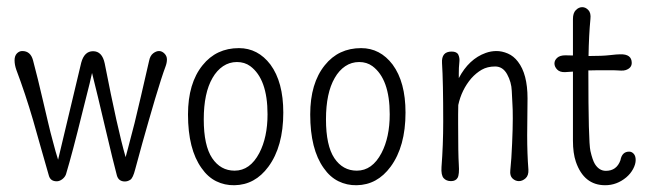

<svg xmlns="http://www.w3.org/2000/svg" viewBox="-20 -517 1844 547"><path d="M337.9 -69.3Q341.3 -81.5 344.7 -94.7Q353.5 -127.9 363.3 -166Q378.9 -230 404.8 -343.8Q407.7 -358.4 416.3 -365Q424.8 -371.6 433.1 -371.6Q441.4 -371.6 448.5 -364.5Q455.6 -357.4 455.6 -347.7Q455.6 -337.9 451.2 -326.4Q446.8 -314.9 438.7 -290Q430.7 -265.1 421.6 -234.6Q412.6 -204.1 403.1 -171.1Q393.6 -138.2 385.3 -108.4Q371.6 -59.6 365.2 -34.7Q358.9 -9.8 351.3 -4.9Q343.8 0 335.9 0Q317.9 0 313 -17.1Q302.2 -57.6 281.7 -145Q256.3 -253.4 242.2 -309.1Q238.8 -295.4 235.4 -279.3Q226.1 -241.2 214.8 -197.3Q186.5 -82 168 -20.5Q165 -12.2 157.2 -6.3Q149.4 -0.5 141.6 -0.5Q123.5 -0.5 119.1 -17.1Q106.4 -60.1 95.7 -98.9Q85 -137.7 74.2 -174.8Q52.2 -250 26.4 -318.4Q21.5 -332.5 21.5 -345.2Q21.5 -357.9 28.1 -364.7Q34.7 -371.6 43.5 -371.6Q66.9 -371.6 74 -345.5Q81.1 -319.3 88.1 -290.3Q95.2 -261.2 102.3 -230.7Q109.4 -200.2 116.5 -170.2Q123.5 -140.1 130.9 -113.3Q138.7 -83 145.5 -62L211.4 -338.4Q220.2 -371.1 245.1 -371.1Q271 -371.1 278.3 -336.4Q314.9 -148.9 337.9 -69.3Z M692.9 -328.6Q676.8 -340.3 655 -340.3Q633.3 -340.3 615.5 -328.4Q597.7 -316.4 585.4 -294.9Q560.5 -252 560.5 -177Q560.5 -102.1 584.5 -66.4Q608.4 -30.8 648.4 -30.8Q692.4 -30.8 718.8 -81.1Q742.2 -126 742.2 -191.4Q742.2 -292 692.9 -328.6ZM647.9 10.7Q620.1 11.2 595.9 -0.7Q571.8 -12.7 554.2 -38.1Q515.6 -91.8 515.6 -190.9Q515.6 -279.8 557.1 -331.1Q596.2 -379.9 660.6 -379.9Q714.8 -379.9 750.5 -333Q787.1 -283.2 787.1 -196.3Q787.1 -99.6 744.6 -42Q706.5 9.8 647.9 10.7Z M1041 -328.6Q1024.9 -340.3 1003.2 -340.3Q981.4 -340.3 963.6 -328.4Q945.8 -316.4 933.6 -294.9Q908.7 -252 908.7 -177Q908.7 -102.1 932.6 -66.4Q956.5 -30.8 996.6 -30.8Q1040.5 -30.8 1066.9 -81.1Q1090.3 -126 1090.3 -191.4Q1090.3 -292 1041 -328.6ZM996.1 10.7Q968.3 11.2 944.1 -0.7Q919.9 -12.7 902.3 -38.1Q863.8 -91.8 863.8 -190.9Q863.8 -279.8 905.3 -331.1Q944.3 -379.9 1008.8 -379.9Q1063 -379.9 1098.6 -333Q1135.3 -283.2 1135.3 -196.3Q1135.3 -99.6 1092.8 -42Q1054.7 9.8 996.1 10.7Z M1482.9 -236.8 1481.9 -131.3Q1481.9 -79.1 1485.4 -33.7Q1486.3 -17.1 1477.3 -9Q1468.3 -1 1458.3 -1Q1448.2 -1 1440.2 -8.5Q1432.1 -16.1 1433.8 -31.5Q1435.5 -46.9 1436.8 -66.9Q1438 -86.9 1439 -108.4Q1440.9 -151.4 1440.9 -179.4Q1440.9 -207.5 1439.9 -220.2Q1439 -232.9 1438 -258.1Q1437 -283.2 1424.8 -305.4Q1412.6 -327.6 1390.6 -327.6Q1368.7 -327.6 1352.5 -318.4Q1336.4 -309.1 1322.8 -293.9Q1294.9 -261.2 1285.6 -217.8Q1285.2 -204.1 1285.2 -190.9V-165.5Q1285.2 -77.1 1287.1 -48.6Q1289.1 -20 1283.7 -10.5Q1278.3 -1 1264.9 -1Q1251.5 -1 1243.9 -9.5Q1236.3 -18.1 1237.8 -41Q1242.7 -104 1242.7 -170.4Q1242.7 -284.2 1239.3 -337.4Q1237.3 -370.1 1266.6 -370.1Q1281.7 -370.1 1285.9 -360.8Q1290 -351.6 1288.8 -341.3Q1287.6 -331.1 1287.4 -323.7Q1287.1 -316.4 1287.1 -308.6Q1287.1 -300.8 1287.1 -294.4Q1315.9 -349.1 1363.8 -366.2Q1378.9 -371.6 1394.5 -371.6Q1410.2 -371.6 1426.8 -364.5Q1443.4 -357.4 1455.6 -341.3Q1482.9 -306.2 1482.9 -236.8Z M1612.3 -462.9Q1612.3 -480 1620.6 -488.3Q1628.9 -496.6 1638.7 -496.6Q1648.4 -496.6 1656.2 -488.3Q1664.1 -480 1662.1 -462.9Q1657.7 -417.5 1656.7 -357.4Q1696.8 -357.4 1717.3 -359.9Q1737.8 -362.3 1746.6 -362.3Q1779.8 -363.3 1779.8 -337.9Q1779.8 -323.2 1762.7 -317.4Q1756.8 -315.4 1749 -315.9Q1741.2 -316.4 1732.2 -316.7Q1723.1 -316.9 1714.4 -316.9Q1699.2 -316.9 1685.3 -316.9Q1671.4 -316.9 1660.6 -316.4Q1658.7 -316.4 1656.2 -316.4Q1656.2 -315.4 1656.2 -314.9Q1656.2 -112.8 1662.1 -86.9Q1668 -61 1674.8 -49.8Q1687 -30.3 1706.1 -30.3Q1736.8 -30.3 1747.6 -60.5Q1752 -85 1772.5 -85Q1779.8 -85 1785.4 -78.9Q1791 -72.8 1791 -61Q1791 -49.3 1783.7 -35.6Q1776.4 -22 1764.2 -11.7Q1737.3 10.7 1704.1 10.7Q1643.6 10.7 1620.6 -56.2Q1612.3 -80.6 1612.3 -116.2V-313Q1602.1 -312.5 1589.8 -311.5Q1574.7 -311 1567.1 -319.1Q1559.6 -327.1 1559.6 -336.2Q1559.6 -345.2 1567.4 -352.3Q1575.2 -359.4 1590.8 -359.4L1612.3 -358.9Z"/></svg>

Font: Pompiere
Style: Regular
Weight: 400
Designer: Karolina Lach
Foundry: Sorkin Type Co.
Version: Version 1.002